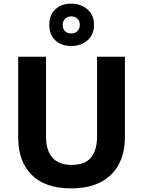

<svg xmlns="http://www.w3.org/2000/svg" viewBox="-20 -1026 787 1056"><path d="M371 10Q228 10 154 -64.5Q80 -139 80 -270V-714H233V-278Q233 -198 268.5 -158.5Q304 -119 374 -119Q448 -119 481 -160Q514 -201 514 -279V-714H667V-272Q667 -188 634.5 -124.5Q602 -61 536 -25.5Q470 10 371 10ZM372 -773Q318 -773 284.5 -804Q251 -835 251 -889Q251 -944 284.5 -975Q318 -1006 372 -1006Q424 -1006 460.5 -975Q497 -944 497 -890Q497 -835 461 -804Q425 -773 372 -773ZM372 -842Q392 -842 405.5 -855Q419 -868 419 -889Q419 -911 405.5 -923.5Q392 -936 372 -936Q352 -936 338.5 -923.5Q325 -911 325 -889Q325 -868 337 -855Q349 -842 372 -842Z"/></svg>

Font: Noto Sans Symbols
Style: Bold
Weight: 700
Version: Version 2.002